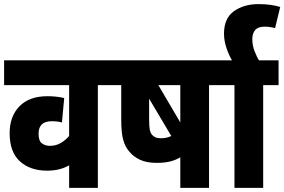

<svg xmlns="http://www.w3.org/2000/svg" viewBox="-20 -916 1386 936"><path d="M532 -501H457V0H317V-110Q272 -84 210 -84Q127 -84 77 -129.5Q27 -175 27 -267Q27 -349 75 -398Q123 -447 211 -447Q256 -447 293 -438L282 -319Q271 -322 259 -323.5Q247 -325 232 -325Q168 -325 168 -264Q168 -229 184.5 -217Q201 -205 223 -205Q252 -205 275.5 -218.5Q299 -232 317 -253V-501H0V-622H532Z M1074 -622V-501H999V0H859V-149Q835 -135 808 -128.5Q781 -122 745 -122Q695 -122 663 -137Q631 -152 612 -175Q591 -198 581 -233Q571 -268 571 -333V-501H519V-622ZM859 -501H752L859 -319ZM721 -259Q728 -251 738 -246.5Q748 -242 765 -242Q792 -242 815 -253L707 -435V-335Q707 -301 710 -285Q713 -269 721 -259Z M1263 -501V0H1123V-501H1061V-622H1338V-501Z M1115 -615Q1097 -644 1084.5 -680.5Q1072 -717 1072 -752Q1072 -827 1120.5 -861.5Q1169 -896 1241 -896Q1274 -896 1300.5 -892Q1327 -888 1346 -882L1321 -779Q1296 -786 1269 -786Q1238 -786 1224 -769.5Q1210 -753 1210 -725Q1210 -695 1221 -666.5Q1232 -638 1246 -615Z"/></svg>

Font: Noto Sans Condensed ExtraBold
Style: Italic
Weight: 800
Width: 3
Italic angle: -12°
Designer: Monotype Design Team
Foundry: Monotype Imaging Inc.
Version: Version 2.013; ttfautohint (v1.8.4.7-5d5b)